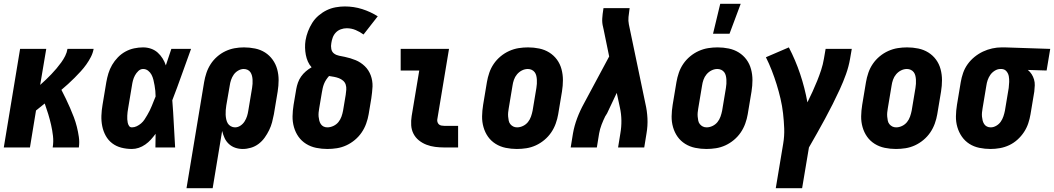

<svg xmlns="http://www.w3.org/2000/svg" viewBox="-20 -778 5561 1013"><path d="M0 0 86 -520H224L192 -330Q208 -344 222.5 -358Q237 -372 251 -386.5Q265 -401 278 -416.5Q291 -432 303 -448.5Q315 -465 324 -483Q333 -501 336 -520H474Q470 -498 459.5 -477.5Q449 -457 435.5 -438Q422 -419 406 -401.5Q390 -384 373.5 -367.5Q357 -351 339.5 -335Q322 -319 304 -304Q316 -281 327.5 -257Q339 -233 349.5 -209Q360 -185 369.5 -160Q379 -135 385.5 -109Q392 -83 396 -55.5Q400 -28 396 0H258Q263 -31 259.5 -61Q256 -91 249.5 -119.5Q243 -148 234.5 -176Q226 -204 216 -232Q205 -223 193 -213.5Q181 -204 170 -195L138 0Z M676 8Q647 8 620 1Q593 -6 572 -22Q551 -38 538 -61.5Q525 -85 519.5 -112Q514 -139 515 -167.5Q516 -196 521 -225L541 -345Q545 -368 552 -391Q559 -414 571.5 -435.5Q584 -457 602 -475.5Q620 -494 642 -506Q664 -518 688 -523Q712 -528 735 -528Q757 -528 777 -521Q797 -514 812 -500.5Q827 -487 838 -469.5Q849 -452 855 -433Q863 -455 869.5 -476.5Q876 -498 884 -520H988Q963 -452 939 -384Q915 -316 889 -249Q894 -187 897 -124.5Q900 -62 904 0H800Q800 -18 800.5 -36Q801 -54 801 -72Q789 -56 776 -41.5Q763 -27 746.5 -15.5Q730 -4 712 2Q694 8 676 8ZM676 -106Q689 -106 701.5 -112Q714 -118 724.5 -127Q735 -136 742.5 -147.5Q750 -159 757 -171Q764 -183 770 -195Q776 -207 781 -219.5Q786 -232 791 -244.5Q796 -257 801 -269Q801 -284 799.5 -298.5Q798 -313 795.5 -327.5Q793 -342 789.5 -356.5Q786 -371 779.5 -383.5Q773 -396 761.5 -405Q750 -414 735 -414Q721 -414 710 -403.5Q699 -393 692 -380Q685 -367 681.5 -353.5Q678 -340 676 -326L656 -206Q654 -196 653 -186.5Q652 -177 651.5 -167.5Q651 -158 651.5 -148.5Q652 -139 654 -130Q656 -121 661 -113.5Q666 -106 676 -106Z M964 215 1057 -345Q1061 -369 1069 -393Q1077 -417 1091 -439Q1105 -461 1125.5 -479Q1146 -497 1169.5 -508Q1193 -519 1217.5 -523.5Q1242 -528 1267 -528Q1297 -528 1326 -522Q1355 -516 1378.5 -501Q1402 -486 1418.5 -463Q1435 -440 1442.5 -412.5Q1450 -385 1450 -355.5Q1450 -326 1445 -295L1425 -175Q1421 -154 1415.5 -133Q1410 -112 1400 -91.5Q1390 -71 1376.5 -52Q1363 -33 1344.5 -19Q1326 -5 1304 1.5Q1282 8 1261 8Q1240 8 1221 1.5Q1202 -5 1187.5 -18.5Q1173 -32 1165 -49.5Q1157 -67 1152 -87L1102 215ZM1220 -106Q1235 -106 1248.5 -115Q1262 -124 1270.5 -137.5Q1279 -151 1283.5 -165.5Q1288 -180 1290 -194L1310 -314Q1312 -325 1312.5 -336Q1313 -347 1312.5 -357.5Q1312 -368 1309.5 -378Q1307 -388 1301.5 -396.5Q1296 -405 1286.5 -409.5Q1277 -414 1266 -414Q1251 -414 1236.5 -405.5Q1222 -397 1213 -384Q1204 -371 1199 -356Q1194 -341 1192 -326L1174 -222Q1172 -209 1171 -197Q1170 -185 1170.5 -173Q1171 -161 1173.5 -149Q1176 -137 1181.5 -127.5Q1187 -118 1197.5 -112Q1208 -106 1220 -106Z M1707 8Q1677 8 1648 2Q1619 -4 1595 -19Q1571 -34 1555 -56.5Q1539 -79 1531 -107Q1523 -135 1523.5 -164.5Q1524 -194 1529 -225L1543 -308Q1546 -325 1552 -342Q1558 -359 1568.5 -374Q1579 -389 1593.5 -401.5Q1608 -414 1624 -423Q1612 -436 1604.5 -453Q1597 -470 1593.5 -488.5Q1590 -507 1589.5 -526.5Q1589 -546 1592 -565Q1596 -589 1605 -612.5Q1614 -636 1627.5 -657.5Q1641 -679 1661 -696Q1681 -713 1703.5 -724Q1726 -735 1751 -739.5Q1776 -744 1799 -744Q1847 -744 1891 -730Q1935 -716 1973 -692L1898 -596Q1879 -610 1856.5 -619.5Q1834 -629 1809 -629Q1794 -629 1778.5 -623.5Q1763 -618 1752 -606.5Q1741 -595 1735.5 -580Q1730 -565 1728 -550Q1725 -535 1728 -519.5Q1731 -504 1742.5 -495.5Q1754 -487 1769 -484Q1784 -481 1799 -478Q1814 -475 1828.5 -470.5Q1843 -466 1856.5 -460.5Q1870 -455 1882 -447Q1894 -439 1904.5 -429Q1915 -419 1923 -406.5Q1931 -394 1936 -380.5Q1941 -367 1943.5 -352Q1946 -337 1945.5 -321.5Q1945 -306 1943 -290.5Q1941 -275 1939 -259L1925 -175Q1921 -151 1912 -126Q1903 -101 1888 -79Q1873 -57 1852 -39.5Q1831 -22 1807 -11Q1783 0 1757.5 4Q1732 8 1707 8ZM1707 -106Q1723 -106 1739 -113.5Q1755 -121 1765.5 -134Q1776 -147 1781.5 -162.5Q1787 -178 1790 -194L1804 -278Q1806 -291 1807 -305Q1808 -319 1804 -331.5Q1800 -344 1790 -352.5Q1780 -361 1768 -365.5Q1756 -370 1743 -372.5Q1730 -375 1716 -377Q1708 -368 1701 -357.5Q1694 -347 1689.5 -335.5Q1685 -324 1682.5 -312.5Q1680 -301 1678 -289L1664 -206Q1662 -195 1661 -184Q1660 -173 1661 -162.5Q1662 -152 1664.5 -142Q1667 -132 1672.5 -123.5Q1678 -115 1687 -110.5Q1696 -106 1707 -106Z M2324 0Q2300 0 2276 -3Q2252 -6 2230 -14.5Q2208 -23 2190 -37.5Q2172 -52 2161.5 -72.5Q2151 -93 2149.5 -117Q2148 -141 2152 -166L2192 -406H2094V-520H2349L2287 -147Q2286 -140 2288.5 -133Q2291 -126 2296 -121.5Q2301 -117 2309 -115.5Q2317 -114 2324 -114H2397V0Z M2707 8Q2677 8 2648 2Q2619 -4 2595 -19Q2571 -34 2555 -56.5Q2539 -79 2531 -107Q2523 -135 2523.5 -164.5Q2524 -194 2529 -225L2549 -345Q2553 -369 2561.5 -394Q2570 -419 2585 -441Q2600 -463 2621 -480.5Q2642 -498 2666.5 -509Q2691 -520 2716 -524Q2741 -528 2766 -528Q2796 -528 2825 -522Q2854 -516 2878 -501Q2902 -486 2918.5 -463.5Q2935 -441 2942.5 -413Q2950 -385 2950 -355.5Q2950 -326 2945 -295L2925 -175Q2921 -151 2912 -126Q2903 -101 2888 -79Q2873 -57 2852 -39.5Q2831 -22 2807 -11Q2783 0 2757.5 4Q2732 8 2707 8ZM2708 -106Q2724 -106 2739.5 -113.5Q2755 -121 2765.5 -134Q2776 -147 2781.5 -163Q2787 -179 2790 -194L2810 -314Q2812 -325 2812.5 -336Q2813 -347 2812.5 -357.5Q2812 -368 2809.5 -378.5Q2807 -389 2801 -397Q2795 -405 2785.5 -409.5Q2776 -414 2765 -414Q2749 -414 2734 -406.5Q2719 -399 2708 -386Q2697 -373 2691.5 -357Q2686 -341 2684 -326L2664 -206Q2662 -195 2661 -184Q2660 -173 2661 -162.5Q2662 -152 2664 -141.5Q2666 -131 2672.5 -123Q2679 -115 2688 -110.5Q2697 -106 2708 -106Z M2991 0 3003 -74Q3010 -114 3025 -154Q3040 -194 3061 -232L3194 -480L3164 -626Q3164 -628 3163 -630Q3162 -632 3162 -635Q3156 -657 3157.5 -680.5Q3159 -704 3163 -728L3164 -735H3302L3301 -728Q3298 -708 3296 -688Q3294 -668 3298 -649L3385 -232Q3394 -194 3396 -154Q3398 -114 3391 -74L3379 0H3241L3253 -74Q3259 -108 3258.5 -142.5Q3258 -177 3251 -209L3234 -288L3183 -180Q3181 -177 3179 -173.5Q3177 -170 3175 -167L3174 -166Q3163 -144 3154 -120.5Q3145 -97 3141 -74L3129 0Z M3707 8Q3677 8 3648 2Q3619 -4 3595 -19Q3571 -34 3555 -56.5Q3539 -79 3531 -107Q3523 -135 3523.5 -164.5Q3524 -194 3529 -225L3549 -345Q3553 -369 3561.5 -394Q3570 -419 3585 -441Q3600 -463 3621 -480.5Q3642 -498 3666.5 -509Q3691 -520 3716 -524Q3741 -528 3766 -528Q3796 -528 3825 -522Q3854 -516 3878 -501Q3902 -486 3918.5 -463.5Q3935 -441 3942.5 -413Q3950 -385 3950 -355.5Q3950 -326 3945 -295L3925 -175Q3921 -151 3912 -126Q3903 -101 3888 -79Q3873 -57 3852 -39.5Q3831 -22 3807 -11Q3783 0 3757.5 4Q3732 8 3707 8ZM3708 -106Q3724 -106 3739.5 -113.5Q3755 -121 3765.5 -134Q3776 -147 3781.5 -163Q3787 -179 3790 -194L3810 -314Q3812 -325 3812.5 -336Q3813 -347 3812.5 -357.5Q3812 -368 3809.5 -378.5Q3807 -389 3801 -397Q3795 -405 3785.5 -409.5Q3776 -414 3765 -414Q3749 -414 3734 -406.5Q3719 -399 3708 -386Q3697 -373 3691.5 -357Q3686 -341 3684 -326L3664 -206Q3662 -195 3661 -184Q3660 -173 3661 -162.5Q3662 -152 3664 -141.5Q3666 -131 3672.5 -123Q3679 -115 3688 -110.5Q3697 -106 3708 -106ZM3742 -600 3780 -758H3888L3829 -600Z M4073 215 4112 -19Q4119 -60 4117.5 -100Q4116 -140 4111.5 -179.5Q4107 -219 4098 -257.5Q4089 -296 4077.5 -333Q4066 -370 4052 -406Q4038 -442 4021 -476L4142 -528Q4177 -461 4201.5 -388Q4226 -315 4240 -238Q4254 -266 4267 -294.5Q4280 -323 4291.5 -351.5Q4303 -380 4312.5 -409Q4322 -438 4327 -468L4336 -520H4474L4465 -468Q4458 -427 4443.5 -386.5Q4429 -346 4411 -307Q4393 -268 4373.5 -229Q4354 -190 4333 -151.5Q4312 -113 4291 -75.5Q4270 -38 4248 0L4212 215Z M4707 8Q4677 8 4648 2Q4619 -4 4595 -19Q4571 -34 4555 -56.5Q4539 -79 4531 -107Q4523 -135 4523.5 -164.5Q4524 -194 4529 -225L4549 -345Q4553 -369 4561.5 -394Q4570 -419 4585 -441Q4600 -463 4621 -480.5Q4642 -498 4666.5 -509Q4691 -520 4716 -524Q4741 -528 4766 -528Q4796 -528 4825 -522Q4854 -516 4878 -501Q4902 -486 4918.5 -463.5Q4935 -441 4942.5 -413Q4950 -385 4950 -355.5Q4950 -326 4945 -295L4925 -175Q4921 -151 4912 -126Q4903 -101 4888 -79Q4873 -57 4852 -39.5Q4831 -22 4807 -11Q4783 0 4757.5 4Q4732 8 4707 8ZM4708 -106Q4724 -106 4739.5 -113.5Q4755 -121 4765.5 -134Q4776 -147 4781.5 -163Q4787 -179 4790 -194L4810 -314Q4812 -325 4812.5 -336Q4813 -347 4812.5 -357.5Q4812 -368 4809.5 -378.5Q4807 -389 4801 -397Q4795 -405 4785.5 -409.5Q4776 -414 4765 -414Q4749 -414 4734 -406.5Q4719 -399 4708 -386Q4697 -373 4691.5 -357Q4686 -341 4684 -326L4664 -206Q4662 -195 4661 -184Q4660 -173 4661 -162.5Q4662 -152 4664 -141.5Q4666 -131 4672.5 -123Q4679 -115 4688 -110.5Q4697 -106 4708 -106Z M5206 8Q5176 8 5147 2Q5118 -4 5094.5 -19Q5071 -34 5055 -57Q5039 -80 5031 -107.5Q5023 -135 5023.5 -164.5Q5024 -194 5029 -225L5049 -345Q5053 -369 5061.5 -393.5Q5070 -418 5085.5 -439.5Q5101 -461 5122 -478Q5143 -495 5166.5 -506Q5190 -517 5215 -522.5Q5240 -528 5265 -528H5281L5521 -520L5502 -406L5403 -409Q5415 -399 5423 -386.5Q5431 -374 5435.5 -359Q5440 -344 5439.5 -328Q5439 -312 5437 -295L5417 -175Q5413 -151 5405 -127Q5397 -103 5382.5 -81Q5368 -59 5348 -41Q5328 -23 5304.5 -12Q5281 -1 5256 3.5Q5231 8 5206 8ZM5207 -106Q5222 -106 5236.5 -114.5Q5251 -123 5260 -136Q5269 -149 5274 -164Q5279 -179 5282 -194L5302 -314Q5304 -330 5304.5 -345.5Q5305 -361 5302.5 -375.5Q5300 -390 5290.5 -401.5Q5281 -413 5265 -414H5258Q5243 -414 5228.5 -405Q5214 -396 5205 -383Q5196 -370 5191 -355.5Q5186 -341 5184 -326L5164 -206Q5162 -195 5161 -184Q5160 -173 5161 -162.5Q5162 -152 5164.5 -142Q5167 -132 5172.5 -123.5Q5178 -115 5187 -110.5Q5196 -106 5207 -106Z"/></svg>

Font: Iosevka Curly Heavy
Style: Italic
Weight: 900
Italic angle: -9°
Monospace: yes
Designer: Belleve Invis
Foundry: Belleve Invis
Version: Version 22.1.2; ttfautohint (v1.8.4)